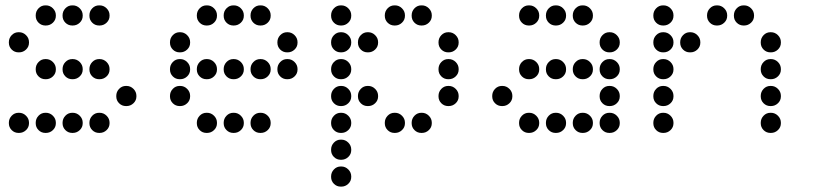

<svg xmlns="http://www.w3.org/2000/svg" viewBox="-20 -508 3040 715"><path d="M149 -488Q134 -488 123.5 -477Q113 -466 113 -451V-449Q113 -434 123.5 -423.5Q134 -413 149 -413H151Q166 -413 177 -423.5Q188 -434 188 -449V-451Q188 -466 177 -477Q166 -488 151 -488ZM249 -488Q234 -488 223.5 -477Q213 -466 213 -451V-449Q213 -434 223.5 -423.5Q234 -413 249 -413H251Q266 -413 277 -423.5Q288 -434 288 -449V-451Q288 -466 277 -477Q266 -488 251 -488ZM349 -488Q334 -488 323.5 -477Q313 -466 313 -451V-449Q313 -434 323.5 -423.5Q334 -413 349 -413H351Q366 -413 377 -423.5Q388 -434 388 -449V-451Q388 -466 377 -477Q366 -488 351 -488ZM49 -388Q34 -388 23.5 -377Q13 -366 13 -351V-349Q13 -334 23.5 -323.5Q34 -313 49 -313H51Q66 -313 77 -323.5Q88 -334 88 -349V-351Q88 -366 77 -377Q66 -388 51 -388ZM149 -288Q134 -288 123.5 -277Q113 -266 113 -251V-249Q113 -234 123.5 -223.5Q134 -213 149 -213H151Q166 -213 177 -223.5Q188 -234 188 -249V-251Q188 -266 177 -277Q166 -288 151 -288ZM249 -288Q234 -288 223.5 -277Q213 -266 213 -251V-249Q213 -234 223.5 -223.5Q234 -213 249 -213H251Q266 -213 277 -223.5Q288 -234 288 -249V-251Q288 -266 277 -277Q266 -288 251 -288ZM349 -288Q334 -288 323.5 -277Q313 -266 313 -251V-249Q313 -234 323.5 -223.5Q334 -213 349 -213H351Q366 -213 377 -223.5Q388 -234 388 -249V-251Q388 -266 377 -277Q366 -288 351 -288ZM449 -188Q434 -188 423.5 -177Q413 -166 413 -151V-149Q413 -134 423.5 -123.5Q434 -113 449 -113H451Q466 -113 477 -123.5Q488 -134 488 -149V-151Q488 -166 477 -177Q466 -188 451 -188ZM49 -88Q34 -88 23.5 -77Q13 -66 13 -51V-49Q13 -34 23.5 -23.5Q34 -13 49 -13H51Q66 -13 77 -23.5Q88 -34 88 -49V-51Q88 -66 77 -77Q66 -88 51 -88ZM149 -88Q134 -88 123.5 -77Q113 -66 113 -51V-49Q113 -34 123.5 -23.5Q134 -13 149 -13H151Q166 -13 177 -23.5Q188 -34 188 -49V-51Q188 -66 177 -77Q166 -88 151 -88ZM249 -88Q234 -88 223.5 -77Q213 -66 213 -51V-49Q213 -34 223.5 -23.5Q234 -13 249 -13H251Q266 -13 277 -23.5Q288 -34 288 -49V-51Q288 -66 277 -77Q266 -88 251 -88ZM349 -88Q334 -88 323.5 -77Q313 -66 313 -51V-49Q313 -34 323.5 -23.5Q334 -13 349 -13H351Q366 -13 377 -23.5Q388 -34 388 -49V-51Q388 -66 377 -77Q366 -88 351 -88Z M749 -488Q734 -488 723.5 -477Q713 -466 713 -451V-449Q713 -434 723.5 -423.5Q734 -413 749 -413H751Q766 -413 777 -423.5Q788 -434 788 -449V-451Q788 -466 777 -477Q766 -488 751 -488ZM849 -488Q834 -488 823.5 -477Q813 -466 813 -451V-449Q813 -434 823.5 -423.5Q834 -413 849 -413H851Q866 -413 877 -423.5Q888 -434 888 -449V-451Q888 -466 877 -477Q866 -488 851 -488ZM949 -488Q934 -488 923.5 -477Q913 -466 913 -451V-449Q913 -434 923.5 -423.5Q934 -413 949 -413H951Q966 -413 977 -423.5Q988 -434 988 -449V-451Q988 -466 977 -477Q966 -488 951 -488ZM649 -388Q634 -388 623.5 -377Q613 -366 613 -351V-349Q613 -334 623.5 -323.5Q634 -313 649 -313H651Q666 -313 677 -323.5Q688 -334 688 -349V-351Q688 -366 677 -377Q666 -388 651 -388ZM1049 -388Q1034 -388 1023.5 -377Q1013 -366 1013 -351V-349Q1013 -334 1023.5 -323.5Q1034 -313 1049 -313H1051Q1066 -313 1077 -323.5Q1088 -334 1088 -349V-351Q1088 -366 1077 -377Q1066 -388 1051 -388ZM649 -288Q634 -288 623.5 -277Q613 -266 613 -251V-249Q613 -234 623.5 -223.5Q634 -213 649 -213H651Q666 -213 677 -223.5Q688 -234 688 -249V-251Q688 -266 677 -277Q666 -288 651 -288ZM749 -288Q734 -288 723.5 -277Q713 -266 713 -251V-249Q713 -234 723.5 -223.5Q734 -213 749 -213H751Q766 -213 777 -223.5Q788 -234 788 -249V-251Q788 -266 777 -277Q766 -288 751 -288ZM849 -288Q834 -288 823.5 -277Q813 -266 813 -251V-249Q813 -234 823.5 -223.5Q834 -213 849 -213H851Q866 -213 877 -223.5Q888 -234 888 -249V-251Q888 -266 877 -277Q866 -288 851 -288ZM949 -288Q934 -288 923.5 -277Q913 -266 913 -251V-249Q913 -234 923.5 -223.5Q934 -213 949 -213H951Q966 -213 977 -223.5Q988 -234 988 -249V-251Q988 -266 977 -277Q966 -288 951 -288ZM1049 -288Q1034 -288 1023.5 -277Q1013 -266 1013 -251V-249Q1013 -234 1023.5 -223.5Q1034 -213 1049 -213H1051Q1066 -213 1077 -223.5Q1088 -234 1088 -249V-251Q1088 -266 1077 -277Q1066 -288 1051 -288ZM649 -188Q634 -188 623.5 -177Q613 -166 613 -151V-149Q613 -134 623.5 -123.5Q634 -113 649 -113H651Q666 -113 677 -123.5Q688 -134 688 -149V-151Q688 -166 677 -177Q666 -188 651 -188ZM749 -88Q734 -88 723.5 -77Q713 -66 713 -51V-49Q713 -34 723.5 -23.5Q734 -13 749 -13H751Q766 -13 777 -23.5Q788 -34 788 -49V-51Q788 -66 777 -77Q766 -88 751 -88ZM849 -88Q834 -88 823.5 -77Q813 -66 813 -51V-49Q813 -34 823.5 -23.5Q834 -13 849 -13H851Q866 -13 877 -23.5Q888 -34 888 -49V-51Q888 -66 877 -77Q866 -88 851 -88ZM949 -88Q934 -88 923.5 -77Q913 -66 913 -51V-49Q913 -34 923.5 -23.5Q934 -13 949 -13H951Q966 -13 977 -23.5Q988 -34 988 -49V-51Q988 -66 977 -77Q966 -88 951 -88Z M1249 -488Q1234 -488 1223.5 -477Q1213 -466 1213 -451V-449Q1213 -434 1223.5 -423.5Q1234 -413 1249 -413H1251Q1266 -413 1277 -423.5Q1288 -434 1288 -449V-451Q1288 -466 1277 -477Q1266 -488 1251 -488ZM1449 -488Q1434 -488 1423.5 -477Q1413 -466 1413 -451V-449Q1413 -434 1423.5 -423.5Q1434 -413 1449 -413H1451Q1466 -413 1477 -423.5Q1488 -434 1488 -449V-451Q1488 -466 1477 -477Q1466 -488 1451 -488ZM1549 -488Q1534 -488 1523.5 -477Q1513 -466 1513 -451V-449Q1513 -434 1523.5 -423.5Q1534 -413 1549 -413H1551Q1566 -413 1577 -423.5Q1588 -434 1588 -449V-451Q1588 -466 1577 -477Q1566 -488 1551 -488ZM1249 -388Q1234 -388 1223.5 -377Q1213 -366 1213 -351V-349Q1213 -334 1223.5 -323.5Q1234 -313 1249 -313H1251Q1266 -313 1277 -323.5Q1288 -334 1288 -349V-351Q1288 -366 1277 -377Q1266 -388 1251 -388ZM1349 -388Q1334 -388 1323.5 -377Q1313 -366 1313 -351V-349Q1313 -334 1323.5 -323.5Q1334 -313 1349 -313H1351Q1366 -313 1377 -323.5Q1388 -334 1388 -349V-351Q1388 -366 1377 -377Q1366 -388 1351 -388ZM1649 -388Q1634 -388 1623.5 -377Q1613 -366 1613 -351V-349Q1613 -334 1623.5 -323.5Q1634 -313 1649 -313H1651Q1666 -313 1677 -323.5Q1688 -334 1688 -349V-351Q1688 -366 1677 -377Q1666 -388 1651 -388ZM1249 -288Q1234 -288 1223.5 -277Q1213 -266 1213 -251V-249Q1213 -234 1223.5 -223.5Q1234 -213 1249 -213H1251Q1266 -213 1277 -223.5Q1288 -234 1288 -249V-251Q1288 -266 1277 -277Q1266 -288 1251 -288ZM1649 -288Q1634 -288 1623.5 -277Q1613 -266 1613 -251V-249Q1613 -234 1623.5 -223.5Q1634 -213 1649 -213H1651Q1666 -213 1677 -223.5Q1688 -234 1688 -249V-251Q1688 -266 1677 -277Q1666 -288 1651 -288ZM1249 -188Q1234 -188 1223.5 -177Q1213 -166 1213 -151V-149Q1213 -134 1223.5 -123.5Q1234 -113 1249 -113H1251Q1266 -113 1277 -123.5Q1288 -134 1288 -149V-151Q1288 -166 1277 -177Q1266 -188 1251 -188ZM1349 -188Q1334 -188 1323.5 -177Q1313 -166 1313 -151V-149Q1313 -134 1323.5 -123.5Q1334 -113 1349 -113H1351Q1366 -113 1377 -123.5Q1388 -134 1388 -149V-151Q1388 -166 1377 -177Q1366 -188 1351 -188ZM1649 -188Q1634 -188 1623.5 -177Q1613 -166 1613 -151V-149Q1613 -134 1623.5 -123.5Q1634 -113 1649 -113H1651Q1666 -113 1677 -123.5Q1688 -134 1688 -149V-151Q1688 -166 1677 -177Q1666 -188 1651 -188ZM1249 -88Q1234 -88 1223.5 -77Q1213 -66 1213 -51V-49Q1213 -34 1223.5 -23.5Q1234 -13 1249 -13H1251Q1266 -13 1277 -23.5Q1288 -34 1288 -49V-51Q1288 -66 1277 -77Q1266 -88 1251 -88ZM1449 -88Q1434 -88 1423.5 -77Q1413 -66 1413 -51V-49Q1413 -34 1423.5 -23.5Q1434 -13 1449 -13H1451Q1466 -13 1477 -23.5Q1488 -34 1488 -49V-51Q1488 -66 1477 -77Q1466 -88 1451 -88ZM1549 -88Q1534 -88 1523.5 -77Q1513 -66 1513 -51V-49Q1513 -34 1523.5 -23.5Q1534 -13 1549 -13H1551Q1566 -13 1577 -23.5Q1588 -34 1588 -49V-51Q1588 -66 1577 -77Q1566 -88 1551 -88ZM1249 12Q1234 12 1223.5 23Q1213 34 1213 49V51Q1213 66 1223.5 76.5Q1234 87 1249 87H1251Q1266 87 1277 76.5Q1288 66 1288 51V49Q1288 34 1277 23Q1266 12 1251 12ZM1249 112Q1234 112 1223.5 123Q1213 134 1213 149V151Q1213 166 1223.5 176.5Q1234 187 1249 187H1251Q1266 187 1277 176.5Q1288 166 1288 151V149Q1288 134 1277 123Q1266 112 1251 112Z M1949 -488Q1934 -488 1923.5 -477Q1913 -466 1913 -451V-449Q1913 -434 1923.5 -423.5Q1934 -413 1949 -413H1951Q1966 -413 1977 -423.5Q1988 -434 1988 -449V-451Q1988 -466 1977 -477Q1966 -488 1951 -488ZM2049 -488Q2034 -488 2023.5 -477Q2013 -466 2013 -451V-449Q2013 -434 2023.5 -423.5Q2034 -413 2049 -413H2051Q2066 -413 2077 -423.5Q2088 -434 2088 -449V-451Q2088 -466 2077 -477Q2066 -488 2051 -488ZM2149 -488Q2134 -488 2123.5 -477Q2113 -466 2113 -451V-449Q2113 -434 2123.5 -423.5Q2134 -413 2149 -413H2151Q2166 -413 2177 -423.5Q2188 -434 2188 -449V-451Q2188 -466 2177 -477Q2166 -488 2151 -488ZM2249 -388Q2234 -388 2223.5 -377Q2213 -366 2213 -351V-349Q2213 -334 2223.5 -323.5Q2234 -313 2249 -313H2251Q2266 -313 2277 -323.5Q2288 -334 2288 -349V-351Q2288 -366 2277 -377Q2266 -388 2251 -388ZM1949 -288Q1934 -288 1923.5 -277Q1913 -266 1913 -251V-249Q1913 -234 1923.5 -223.5Q1934 -213 1949 -213H1951Q1966 -213 1977 -223.5Q1988 -234 1988 -249V-251Q1988 -266 1977 -277Q1966 -288 1951 -288ZM2049 -288Q2034 -288 2023.5 -277Q2013 -266 2013 -251V-249Q2013 -234 2023.5 -223.5Q2034 -213 2049 -213H2051Q2066 -213 2077 -223.5Q2088 -234 2088 -249V-251Q2088 -266 2077 -277Q2066 -288 2051 -288ZM2149 -288Q2134 -288 2123.5 -277Q2113 -266 2113 -251V-249Q2113 -234 2123.5 -223.5Q2134 -213 2149 -213H2151Q2166 -213 2177 -223.5Q2188 -234 2188 -249V-251Q2188 -266 2177 -277Q2166 -288 2151 -288ZM2249 -288Q2234 -288 2223.5 -277Q2213 -266 2213 -251V-249Q2213 -234 2223.5 -223.5Q2234 -213 2249 -213H2251Q2266 -213 2277 -223.5Q2288 -234 2288 -249V-251Q2288 -266 2277 -277Q2266 -288 2251 -288ZM1849 -188Q1834 -188 1823.5 -177Q1813 -166 1813 -151V-149Q1813 -134 1823.5 -123.5Q1834 -113 1849 -113H1851Q1866 -113 1877 -123.5Q1888 -134 1888 -149V-151Q1888 -166 1877 -177Q1866 -188 1851 -188ZM2249 -188Q2234 -188 2223.5 -177Q2213 -166 2213 -151V-149Q2213 -134 2223.5 -123.5Q2234 -113 2249 -113H2251Q2266 -113 2277 -123.5Q2288 -134 2288 -149V-151Q2288 -166 2277 -177Q2266 -188 2251 -188ZM1949 -88Q1934 -88 1923.5 -77Q1913 -66 1913 -51V-49Q1913 -34 1923.5 -23.5Q1934 -13 1949 -13H1951Q1966 -13 1977 -23.5Q1988 -34 1988 -49V-51Q1988 -66 1977 -77Q1966 -88 1951 -88ZM2049 -88Q2034 -88 2023.5 -77Q2013 -66 2013 -51V-49Q2013 -34 2023.5 -23.5Q2034 -13 2049 -13H2051Q2066 -13 2077 -23.5Q2088 -34 2088 -49V-51Q2088 -66 2077 -77Q2066 -88 2051 -88ZM2149 -88Q2134 -88 2123.5 -77Q2113 -66 2113 -51V-49Q2113 -34 2123.5 -23.5Q2134 -13 2149 -13H2151Q2166 -13 2177 -23.5Q2188 -34 2188 -49V-51Q2188 -66 2177 -77Q2166 -88 2151 -88ZM2249 -88Q2234 -88 2223.5 -77Q2213 -66 2213 -51V-49Q2213 -34 2223.5 -23.5Q2234 -13 2249 -13H2251Q2266 -13 2277 -23.5Q2288 -34 2288 -49V-51Q2288 -66 2277 -77Q2266 -88 2251 -88Z M2449 -488Q2434 -488 2423.5 -477Q2413 -466 2413 -451V-449Q2413 -434 2423.5 -423.5Q2434 -413 2449 -413H2451Q2466 -413 2477 -423.5Q2488 -434 2488 -449V-451Q2488 -466 2477 -477Q2466 -488 2451 -488ZM2649 -488Q2634 -488 2623.5 -477Q2613 -466 2613 -451V-449Q2613 -434 2623.5 -423.5Q2634 -413 2649 -413H2651Q2666 -413 2677 -423.5Q2688 -434 2688 -449V-451Q2688 -466 2677 -477Q2666 -488 2651 -488ZM2749 -488Q2734 -488 2723.5 -477Q2713 -466 2713 -451V-449Q2713 -434 2723.5 -423.5Q2734 -413 2749 -413H2751Q2766 -413 2777 -423.5Q2788 -434 2788 -449V-451Q2788 -466 2777 -477Q2766 -488 2751 -488ZM2449 -388Q2434 -388 2423.5 -377Q2413 -366 2413 -351V-349Q2413 -334 2423.5 -323.5Q2434 -313 2449 -313H2451Q2466 -313 2477 -323.5Q2488 -334 2488 -349V-351Q2488 -366 2477 -377Q2466 -388 2451 -388ZM2549 -388Q2534 -388 2523.5 -377Q2513 -366 2513 -351V-349Q2513 -334 2523.5 -323.5Q2534 -313 2549 -313H2551Q2566 -313 2577 -323.5Q2588 -334 2588 -349V-351Q2588 -366 2577 -377Q2566 -388 2551 -388ZM2849 -388Q2834 -388 2823.5 -377Q2813 -366 2813 -351V-349Q2813 -334 2823.5 -323.5Q2834 -313 2849 -313H2851Q2866 -313 2877 -323.5Q2888 -334 2888 -349V-351Q2888 -366 2877 -377Q2866 -388 2851 -388ZM2449 -288Q2434 -288 2423.5 -277Q2413 -266 2413 -251V-249Q2413 -234 2423.5 -223.5Q2434 -213 2449 -213H2451Q2466 -213 2477 -223.5Q2488 -234 2488 -249V-251Q2488 -266 2477 -277Q2466 -288 2451 -288ZM2849 -288Q2834 -288 2823.5 -277Q2813 -266 2813 -251V-249Q2813 -234 2823.5 -223.5Q2834 -213 2849 -213H2851Q2866 -213 2877 -223.5Q2888 -234 2888 -249V-251Q2888 -266 2877 -277Q2866 -288 2851 -288ZM2449 -188Q2434 -188 2423.5 -177Q2413 -166 2413 -151V-149Q2413 -134 2423.5 -123.5Q2434 -113 2449 -113H2451Q2466 -113 2477 -123.5Q2488 -134 2488 -149V-151Q2488 -166 2477 -177Q2466 -188 2451 -188ZM2849 -188Q2834 -188 2823.5 -177Q2813 -166 2813 -151V-149Q2813 -134 2823.5 -123.5Q2834 -113 2849 -113H2851Q2866 -113 2877 -123.5Q2888 -134 2888 -149V-151Q2888 -166 2877 -177Q2866 -188 2851 -188ZM2449 -88Q2434 -88 2423.5 -77Q2413 -66 2413 -51V-49Q2413 -34 2423.5 -23.5Q2434 -13 2449 -13H2451Q2466 -13 2477 -23.5Q2488 -34 2488 -49V-51Q2488 -66 2477 -77Q2466 -88 2451 -88ZM2849 -88Q2834 -88 2823.5 -77Q2813 -66 2813 -51V-49Q2813 -34 2823.5 -23.5Q2834 -13 2849 -13H2851Q2866 -13 2877 -23.5Q2888 -34 2888 -49V-51Q2888 -66 2877 -77Q2866 -88 2851 -88Z"/></svg>

Font: Doto Rounded
Style: Bold
Weight: 700
Monospace: yes
Version: Version 1.000